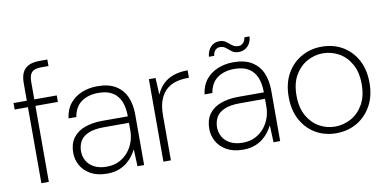

<svg xmlns="http://www.w3.org/2000/svg" viewBox="-70 -920 2298 1137"><g transform="rotate(-10 1079.0 -351.5)"><path d="M99 0V-602Q99 -639 110.5 -664Q122 -689 147.5 -702Q173 -715 213 -715H261V-676H217Q177 -676 160.5 -659Q144 -642 144 -600V0ZM19 -457V-496H279V-457Z M493 12Q435 12 395.5 -10Q356 -32 336 -67.5Q316 -103 316 -144Q316 -197 341 -232Q366 -267 412 -284Q458 -301 519 -301H672Q672 -354 656.5 -391Q641 -428 608.5 -448Q576 -468 524 -468Q462 -468 421.5 -439Q381 -410 371 -350H324Q331 -404 360 -439Q389 -474 432 -491Q475 -508 524 -508Q593 -508 635.5 -481.5Q678 -455 697.5 -409.5Q717 -364 717 -305V0H677L673 -101H672Q664 -85 650 -65.5Q636 -46 615 -28.5Q594 -11 564 0.5Q534 12 493 12ZM498 -29Q541 -29 573.5 -45.5Q606 -62 628 -89Q650 -116 661 -148.5Q672 -181 672 -213V-262H522Q462 -262 427 -246.5Q392 -231 377.5 -204.5Q363 -178 363 -145Q363 -113 378.5 -86.5Q394 -60 424.5 -44.5Q455 -29 498 -29Z M833 0V-496H873L878 -397H879Q896 -435 922.5 -459.5Q949 -484 985.5 -496Q1022 -508 1068 -508V-463H1056Q1025 -463 993.5 -455Q962 -447 936 -426Q910 -405 894 -367Q878 -329 878 -269V0Z M1311 12Q1253 12 1213.5 -10Q1174 -32 1154 -67.5Q1134 -103 1134 -144Q1134 -197 1159 -232Q1184 -267 1230 -284Q1276 -301 1337 -301H1490Q1490 -354 1474.5 -391Q1459 -428 1426.5 -448Q1394 -468 1342 -468Q1280 -468 1239.5 -439Q1199 -410 1189 -350H1142Q1149 -404 1178 -439Q1207 -474 1250 -491Q1293 -508 1342 -508Q1411 -508 1453.5 -481.5Q1496 -455 1515.5 -409.5Q1535 -364 1535 -305V0H1495L1491 -101H1490Q1482 -85 1468 -65.5Q1454 -46 1433 -28.5Q1412 -11 1382 0.5Q1352 12 1311 12ZM1316 -29Q1359 -29 1391.5 -45.5Q1424 -62 1446 -89Q1468 -116 1479 -148.5Q1490 -181 1490 -213V-262H1340Q1280 -262 1245 -246.5Q1210 -231 1195.5 -204.5Q1181 -178 1181 -145Q1181 -113 1196.5 -86.5Q1212 -60 1242.5 -44.5Q1273 -29 1316 -29ZM1387 -562Q1361 -562 1345 -574Q1329 -586 1315 -598Q1301 -610 1280 -610Q1264 -610 1252.5 -599Q1241 -588 1238 -565H1206Q1210 -602 1230.5 -623.5Q1251 -645 1282 -645Q1307 -645 1322.5 -633Q1338 -621 1353 -609Q1368 -597 1390 -597Q1406 -597 1418 -608.5Q1430 -620 1433 -642H1464Q1462 -606 1440 -584Q1418 -562 1387 -562Z M1871 12Q1803 12 1748.5 -19.5Q1694 -51 1662 -109.5Q1630 -168 1630 -248Q1630 -329 1662.5 -387Q1695 -445 1750.5 -476.5Q1806 -508 1873 -508Q1943 -508 1997.5 -476.5Q2052 -445 2084 -387Q2116 -329 2116 -248Q2116 -168 2083 -109.5Q2050 -51 1995 -19.5Q1940 12 1871 12ZM1871 -28Q1922 -28 1967 -52.5Q2012 -77 2040.5 -126Q2069 -175 2069 -248Q2069 -321 2041 -370Q2013 -419 1968.5 -443.5Q1924 -468 1873 -468Q1823 -468 1778 -443Q1733 -418 1705 -369.5Q1677 -321 1677 -248Q1677 -175 1705 -126Q1733 -77 1777 -52.5Q1821 -28 1871 -28Z"/></g></svg>

Font: DM Sans 28pt ExtraLight
Style: Regular
Weight: 250
Version: Version 4.004;gftools[0.9.30]